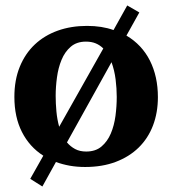

<svg xmlns="http://www.w3.org/2000/svg" viewBox="-20 -594 624 697"><path d="M403.8 -242.2Q403.8 -272.5 399.7 -305.7Q395.5 -338.9 384.8 -368.2L223.1 -77.1Q235.8 -62 252.7 -53Q269.5 -43.9 293 -43.9Q327.1 -43.9 348.6 -62.3Q370.1 -80.6 382.3 -109.4Q394.5 -138.2 399.2 -173.3Q403.8 -208.5 403.8 -242.2ZM355 -418Q342.8 -430.2 327.6 -436.5Q312.5 -442.9 292 -442.9Q258.3 -442.9 236.8 -424.3Q215.3 -405.8 203.4 -376.7Q191.4 -347.7 186.8 -313Q182.1 -278.3 182.1 -246.1Q182.1 -218.8 184.8 -189.5Q187.5 -160.2 194.8 -133.8ZM553.2 -241.2Q553.2 -185.1 535.4 -138.4Q517.6 -91.8 483.4 -58.3Q449.2 -24.9 400.1 -6.3Q351.1 12.2 289.1 12.2Q259.8 12.2 233.4 7.6Q207 2.9 183.1 -5.9L133.8 83L89.8 55.2L137.2 -28.8Q86.9 -61 59.6 -115Q32.2 -168.9 32.2 -242.2Q32.2 -303.7 51.8 -351.6Q71.3 -399.4 106.2 -432.4Q141.1 -465.3 189.5 -482.7Q237.8 -500 295.9 -500Q350.1 -500 392.1 -484.9L441.9 -574.2L485.8 -548.8L439 -464.8Q495.1 -431.6 524.2 -374Q553.2 -316.4 553.2 -241.2Z"/></svg>

Font: Charis SIL Viet
Style: Bold
Weight: 700
Foundry: SIL International
Version: Version 5.000